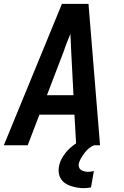

<svg xmlns="http://www.w3.org/2000/svg" viewBox="-26 -755 646 998"><path d="M-6 0 296 -735H434L494 0H370L361 -159H179L118 0ZM356 -260 344 -490Q343 -512 342 -534.5Q341 -557 340 -579Q331 -557 322 -534.5Q313 -512 306 -490L218 -260ZM408 223Q391 223 374.5 220Q358 217 342.5 212Q327 207 313.5 198Q300 189 291.5 176Q283 163 280 146.5Q277 130 280 113Q285 82 304.5 53.5Q324 25 350.5 4Q377 -17 408 -29.5Q439 -42 470 -45L463 0Q448 6 435 17Q422 28 412.5 41Q403 54 394.5 68.5Q386 83 383 98Q382 107 385.5 116Q389 125 397 129.5Q405 134 414 136Q423 138 432 138Q440 138 447 137Q454 136 462 134L447 219Q438 221 428 222Q418 223 408 223Z"/></svg>

Font: Iosevka Extended Oblique
Style: Bold
Weight: 700
Width: 7
Italic angle: -9°
Monospace: yes
Designer: Belleve Invis
Foundry: Belleve Invis
Version: Version 32.5.0; ttfautohint (v1.8.4)